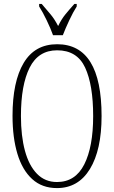

<svg xmlns="http://www.w3.org/2000/svg" viewBox="-20 -951 584 981"><path d="M271 10Q195 10 144.5 -36Q94 -82 69 -165Q44 -248 44 -359Q44 -534 101 -629.5Q158 -725 272 -725Q499 -725 499 -358Q499 -185 439.5 -87.5Q380 10 271 10ZM271 -21Q365 -21 410.5 -111Q456 -201 456 -358Q456 -517 415 -605.5Q374 -694 272 -694Q176 -694 131.5 -605.5Q87 -517 87 -358Q87 -256 107.5 -180.5Q128 -105 169 -63Q210 -21 271 -21ZM251 -771Q239 -805 218.5 -847.5Q198 -890 180 -918V-931H193Q218 -902 238.5 -877.5Q259 -853 277 -818Q294 -853 314 -877.5Q334 -902 360 -931H372V-918Q354 -890 334 -847.5Q314 -805 301 -771Z"/></svg>

Font: Noto Serif ExtraCondensed ExtraLight
Style: Regular
Weight: 200
Width: 2
Designer: Monotype Design Team
Foundry: Monotype Imaging Inc.
Version: Version 2.015